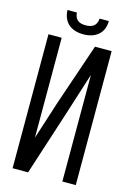

<svg xmlns="http://www.w3.org/2000/svg" viewBox="-127 -906 663 969"><g transform="rotate(15 205.0 -421.5)"><path d="M269 -843C266 -804 242 -792 209 -792C176 -792 153 -804 150 -843H101C103 -782 142 -745 209 -745C276 -745 317 -782 317 -843ZM300 -557V0H370V-700H283L174 -380L109 -178V-700H40V0H121L230 -337Z"/></g></svg>

Font: VL Bebas Neue Regular
Style: Regular
Weight: 400
Designer: Ryoichi Tsunekawa
Foundry: Ryoichi Tsunekawa
Version: Version 001.003